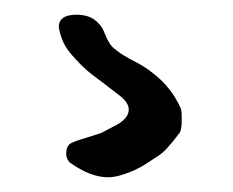

<svg xmlns="http://www.w3.org/2000/svg" viewBox="-20 -26 317 261"><path d="M127 215Q103 215 75 195Q70 190 70 183Q70 171 78 168Q87 164 98 161L117 155L140 143Q155 134 155 123Q155 114 144 105L122 88Q114 82 106 76Q98 70 91 63Q75 47 69 37Q63 27 60 12Q59 -6 84 -6Q104 -6 114 6Q119 10 123 21Q128 33 133 38Q141 45 148.5 49.5Q156 54 162 57Q176 64 186 72Q213 92 226 122Q227 126 227 130Q227 134 227 139Q227 152 223 156Q206 179 195 186Q192 188 178 197Q164 206 148 211Q136 215 127 215Z"/></svg>

Font: Mansalva
Style: Regular
Weight: 400
Designer: Carolina Short
Foundry: Carolina Short
Version: Version 2.112; ttfautohint (v1.8.4.7-5d5b)